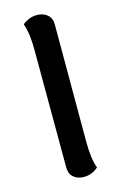

<svg xmlns="http://www.w3.org/2000/svg" viewBox="-113 -757 515 820"><g transform="rotate(-15 145.0 -347.0)"><path d="M90 -45 89 -564Q89 -640 73 -683Q83 -692 99.5 -699.5Q116 -707 137 -707Q165 -707 183 -691.5Q201 -676 201 -649V-131Q201 -53 217 -12Q189 13 153 13Q125 13 107.5 -2.5Q90 -18 90 -45Z"/></g></svg>

Font: Arima Madurai
Style: Bold
Weight: 700
Designer: Joana Correia and Natanael Gama
Foundry: NDISCOVER
Version: Version 1.019